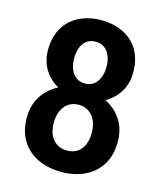

<svg xmlns="http://www.w3.org/2000/svg" viewBox="-110 -803 757 894"><g transform="rotate(15 268.5 -355.5)"><path d="M487.8 -194.3Q487.8 -127.9 459.2 -82.3Q430.7 -36.6 381.1 -13.4Q331.5 9.8 269 9.8Q206.5 9.8 156.7 -13.4Q106.9 -36.6 78.1 -82.3Q49.3 -127.9 49.3 -194.3Q49.3 -239.3 65.4 -275.1Q81.5 -311 111.1 -337.4Q140.6 -363.8 180.7 -377.7Q220.7 -391.6 268.1 -391.6Q331.5 -391.6 381.1 -366.9Q430.7 -342.3 459.2 -298.1Q487.8 -253.9 487.8 -194.3ZM359.9 -202.1Q359.9 -236.3 348.6 -261.2Q337.4 -286.1 316.7 -299.8Q295.9 -313.5 268.1 -313.5Q240.2 -313.5 219.7 -299.8Q199.2 -286.1 188 -261.2Q176.8 -236.3 176.8 -202.1Q176.8 -168.5 188 -144Q199.2 -119.6 220 -106.4Q240.7 -93.3 269 -93.3Q297.4 -93.3 317.9 -106.4Q338.4 -119.6 349.1 -144Q359.9 -168.5 359.9 -202.1ZM473.6 -522.9Q473.6 -469.2 447.3 -427.7Q420.9 -386.2 374.8 -362.5Q328.6 -338.9 269 -338.9Q209 -338.9 162.4 -362.5Q115.7 -386.2 89.4 -427.7Q63 -469.2 63 -522.9Q63 -586.9 89.6 -631.1Q116.2 -675.3 162.6 -698.2Q209 -721.2 268.6 -721.2Q328.6 -721.2 375 -698.2Q421.4 -675.3 447.5 -631.1Q473.6 -586.9 473.6 -522.9ZM346.7 -517.6Q346.7 -547.4 337.4 -569.8Q328.1 -592.3 310.8 -605Q293.5 -617.7 268.6 -617.7Q244.1 -617.7 226.8 -605.7Q209.5 -593.8 200.2 -571.3Q190.9 -548.8 190.9 -517.6Q190.9 -487.3 200 -464.6Q209 -441.9 226.8 -429.2Q244.6 -416.5 269 -416.5Q293.9 -416.5 311 -429.2Q328.1 -441.9 337.4 -464.6Q346.7 -487.3 346.7 -517.6Z"/></g></svg>

Font: Roboto SemiCondensed SemiBold
Style: Regular
Weight: 600
Width: 4
Designer: Christian Robertson
Foundry: Google
Version: Version 3.009; 2024